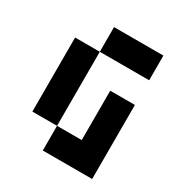

<svg xmlns="http://www.w3.org/2000/svg" viewBox="-162 -802 870 921"><g transform="rotate(30 273.5 -342.0)"><path d="M205.1 -546.9V-683.6H478.5V-546.9ZM341.8 -410.2H478.5V0H205.1V-136.7H341.8ZM68.4 -546.9H205.1V-136.7H68.4Z"/></g></svg>

Font: DatCub
Style: Bold
Weight: 700
Designer: GGBot
Version: 1.00